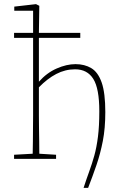

<svg xmlns="http://www.w3.org/2000/svg" viewBox="-20 -768 597 928"><path d="M48 0V-20L138 -25Q139 -51 139 -84.5Q139 -118 139.5 -151Q140 -184 140 -210V-585H48V-609H140V-716H49V-736L154 -748L170 -740L168 -609H368V-585H168V-373Q206 -416 254 -437Q302 -458 345 -458Q389 -458 421.5 -438.5Q454 -419 471.5 -369Q489 -319 489 -226Q489 -148 477 -86.5Q465 -25 446.5 29Q428 83 406 140H384Q398 97 411.5 60Q425 23 436 -16.5Q447 -56 453.5 -107.5Q460 -159 460 -230Q460 -340 431 -386.5Q402 -433 343 -433Q295 -433 252 -410.5Q209 -388 168 -346V-210Q168 -184 168.5 -150.5Q169 -117 169.5 -84Q170 -51 170 -25L251 -20V0Z"/></svg>

Font: Source Serif Pro ExtraLight
Style: Regular
Weight: 200
Designer: Frank Grießhammer
Foundry: Adobe Systems Incorporated
Version: Version 3.001;hotconv 1.0.111;makeotfexe 2.5.65597